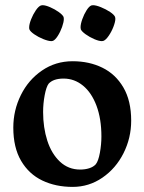

<svg xmlns="http://www.w3.org/2000/svg" viewBox="-20 -714 561 746"><path d="M262.2 -476.1Q326.7 -476.1 377.9 -450.9Q429.2 -425.8 459.5 -374Q489.7 -322.3 489.7 -245.1Q489.7 -178.2 460 -118.9Q430.2 -59.6 377.9 -23.7Q325.7 12.2 262.2 12.2Q196.3 12.2 144.3 -12.7Q92.3 -37.6 62 -89.1Q31.7 -140.6 31.7 -218.3Q31.7 -285.2 61 -344.5Q90.3 -403.8 143.1 -439.9Q195.8 -476.1 262.2 -476.1ZM352.1 -75.7Q362.3 -88.4 368.2 -120.8Q374 -153.3 374 -184.1Q374 -252 355 -303Q335.9 -354 302.5 -381.3Q269 -408.7 227.1 -408.7Q187 -408.7 168.9 -388.7Q159.7 -376.5 153.6 -344Q147.5 -311.5 147.5 -278.8Q147.5 -218.3 163.8 -167.5Q180.2 -116.7 212.9 -85.9Q245.6 -55.2 291.5 -55.2Q310.5 -55.2 326.7 -60.3Q342.8 -65.4 352.1 -75.7ZM93.3 -607.4Q93.3 -619.6 100.8 -638.9Q108.4 -658.2 119.1 -673.8Q129.9 -689.5 139.2 -692.9Q142.1 -693.8 145.5 -693.8Q156.7 -693.8 174.8 -686Q192.9 -678.2 208.3 -667.2Q223.6 -656.2 227.1 -647.9Q228 -644 228 -640.6Q228 -628.4 221.2 -609.1Q214.4 -589.8 204.3 -574.2Q194.3 -558.6 185.5 -555.2Q182.6 -554.2 179.7 -554.2Q168 -554.2 148.4 -562Q128.9 -569.8 113 -580.8Q97.2 -591.8 94.2 -600.1Q93.3 -602.1 93.3 -607.4ZM293 -607.9Q293 -620.6 299.8 -639.6Q306.6 -658.7 316.4 -674.1Q326.2 -689.5 335 -692.9Q338.9 -693.8 341.3 -693.8Q353 -693.8 372.3 -686Q391.6 -678.2 407.7 -667.5Q423.8 -656.7 427.2 -647.9Q428.2 -644 428.2 -641.1Q428.2 -629.4 420.7 -609.9Q413.1 -590.3 402.1 -574.5Q391.1 -558.6 381.8 -555.2Q377.9 -554.2 376 -554.2Q364.3 -554.2 346.2 -562Q328.1 -569.8 312.7 -580.8Q297.4 -591.8 293.9 -600.1Q293 -604 293 -607.9Z"/></svg>

Font: Vesper Libre Medium
Style: Regular
Weight: 500
Designer: Robert Keller & Kimya Gandhi
Foundry: Mota Italic
Version: Version 1.058